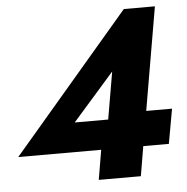

<svg xmlns="http://www.w3.org/2000/svg" viewBox="-51 -750 781 800"><g transform="rotate(-5 339.5 -350.0)"><path d="M391 -247H251L425 -445ZM4 -124H351L330 0H506L527 -124H634L660 -269H552L626 -700H496Z"/></g></svg>

Font: Jost* 700 Bold Italic
Style: Bold Italic
Weight: 700
Italic angle: -10°
Version: Version 3.200; ttfautohint (v0.97) -l 8 -r 50 -G 200 -x 14 -